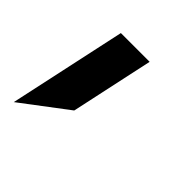

<svg xmlns="http://www.w3.org/2000/svg" viewBox="-122 -174 387 387"><g transform="rotate(45 71.0 19.5)"><path d="M17.1 -106H99.1L61 70.8L-37.1 145Z"/></g></svg>

Font: D-DIN Exp
Style: DINExp-Italic
Weight: 400
Width: 7
Italic angle: -12°
Designer: Charles Nix
Foundry: Datto Inc.
Version: Version 1.00